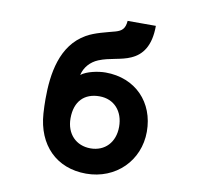

<svg xmlns="http://www.w3.org/2000/svg" viewBox="-98 -969 1195 1152"><g transform="rotate(10 500.0 -393.0)"><path d="M816 -231C816 -409 694 -538 511 -538C466 -538 397 -524 363 -497C374 -545 408 -583 454 -602C519 -629 589 -628 648 -655C711 -683 759 -741 759 -866H587C583 -817 564 -802 527 -791C473 -776 406 -762 355 -733C209 -650 183 -473 183 -319C183 -291 184 -262 186 -231C199 -41 319 80 500 80C681 80 816 -54 816 -231ZM647 -231C647 -136 587 -74 500 -74C412 -74 351 -136 351 -231C351 -336 409 -391 500 -391C589 -391 647 -326 647 -231Z"/></g></svg>

Font: LINE Seed JP_OTF ExtraBold
Style: Regular
Weight: 800
Designer: LY Corporation & Fontrix & Fontworks
Version: Version 1.013